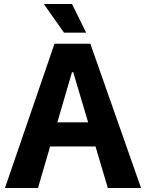

<svg xmlns="http://www.w3.org/2000/svg" viewBox="-20 -945 734 965"><path d="M413.1 -780.8H301.8L200.2 -924.8H341.8ZM522 0 460 -209H231.9L170.9 0H4.9L253.9 -725.1H434.1L689 0ZM268.1 -330.1H422.9L348.1 -582H341.8Z"/></svg>

Font: Stilu SemiBold
Style: Regular
Weight: 600
Designer: Genilson Lima Santos
Foundry: Genilson Lima Santos
Version: Version 1.200;PS 001.200;hotconv 1.0.88;makeotf.lib2.5.64775